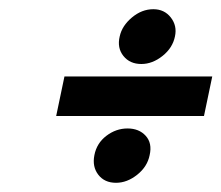

<svg xmlns="http://www.w3.org/2000/svg" viewBox="-20 -593 481 417"><path d="M102 -341H423L441 -427H120ZM313 -573Q288 -573 266.5 -555Q245 -537 240 -514Q234 -489 248 -471.5Q262 -454 287 -454Q311 -454 333 -471.5Q355 -489 360 -514Q365 -537 351 -555Q337 -573 313 -573ZM257 -314Q232 -314 211 -298Q190 -282 185 -256Q180 -231 193.5 -213.5Q207 -196 232 -196Q256 -196 278 -213.5Q300 -231 305 -256Q311 -282 296.5 -298Q282 -314 257 -314Z"/></svg>

Font: Advent Pro
Style: Italic
Weight: 400
Italic angle: -12°
Designer: VivaRado, Andreas Kalpakidis
Foundry: VivaRado, Andreas Kalpakidis
Version: Version 3.000